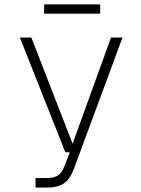

<svg xmlns="http://www.w3.org/2000/svg" viewBox="-20 -700 640 870"><path d="M141 150V107H188Q226 107 244 94Q262 81 274 48L296 -10H276L70 -530H122L309 -49L483 -530H535L315 65Q298 111 270.5 130.5Q243 150 191 150ZM180 -638V-680H434V-638Z"/></svg>

Font: Geist Mono UltraLight
Style: Regular
Weight: 200
Monospace: yes
Designer: Basement.studio, Andrés Briganti, Mateo Zaragoza
Foundry: Basement.studio, Vercel, Andrés Briganti, Guido Ferreyra, Mateo Zaragoza
Version: Version 1.400; ttfautohint (v1.8.4.7-5d5b)